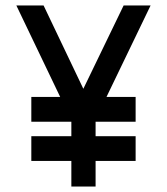

<svg xmlns="http://www.w3.org/2000/svg" viewBox="-20 -685 613 705"><path d="M242 -238H95V-329H201L40 -665H140L286 -359L434 -665H533L371 -329H478V-238H331V-185H478V-94H331V0H242V-94H95V-185H242Z"/></svg>

Font: Sulphur Point
Style: Bold
Weight: 700
Designer: Noponies / Dale Sattler
Foundry: Noponies
Version: Version 1.000; ttfautohint (v1.8)